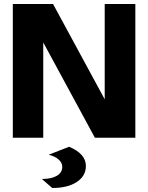

<svg xmlns="http://www.w3.org/2000/svg" viewBox="-20 -688 740 959"><path d="M325 45Q409 80 409 141Q409 191 363.5 221Q318 251 241 251L189 206Q237 206 264 190Q291 174 291 145Q291 125 272.5 108.5Q254 92 223 85ZM44 0V-668H245L503 -192V-668H656V0H454L196 -476V0Z"/></svg>

Font: Atkinson Hyperlegible Pro
Style: Bold
Weight: 700
Designer: Elliott Scott, Megan Eiswerth, Linus Boman, Theodore Petrosky, Jacob Perez
Foundry: Braille Institute
Version: Version 1.5.1